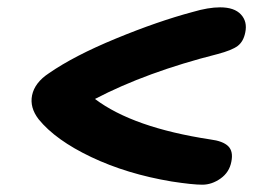

<svg xmlns="http://www.w3.org/2000/svg" viewBox="-20 -547 740 526"><path d="M534.2 -41Q507.3 -41 450.2 -49.8Q327.6 -70.3 230 -116.7Q132.3 -163.1 85.9 -220.2Q61 -252.4 67.9 -286.1Q75.2 -320.8 113.8 -346.2Q182.6 -394 297.6 -441.4Q412.6 -488.8 507.8 -514.2Q550.8 -526.9 583 -526.9Q622.1 -526.9 640.1 -507.3Q658.2 -487.8 651.9 -458Q647 -433.1 631.1 -421.1Q615.2 -409.2 576.2 -398.9Q381.3 -349.6 240.2 -275.9Q344.2 -197.3 556.2 -165Q590.8 -160.6 605.2 -146.5Q619.6 -132.3 613.8 -104Q608.4 -75.2 584.5 -58.1Q560.5 -41 534.2 -41Z"/></svg>

Font: Shantell Sans Bouncy
Style: Italic
Weight: 600
Italic angle: -11.31°
Designer: Stephen Nixon, Anya Danilova, Shantell Martin
Foundry: Arrow Type
Version: Version 1.006;[9816181b4]